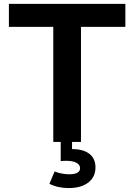

<svg xmlns="http://www.w3.org/2000/svg" viewBox="-20 -729 689 986"><path d="M470.3 130.7Q470.3 85.5 439.1 61Q407.9 36.6 350 36.6V-0.5H291.7V98.5Q298.6 97.7 305.8 97.2Q313.1 96.8 319.9 96.8Q353.8 96.8 372.5 107Q391.3 117.1 391.3 134.5Q391.3 166 334.3 166Q315.4 166 295 161.8Q274.7 157.6 260.5 151.4L233.7 214.9Q256.6 226.4 281.2 231.6Q305.8 236.8 332.9 236.8Q396.2 236.8 433.2 208.5Q470.3 180.1 470.3 130.7ZM395.9 0V-591.1H623.8V-709.1H25.7V-591.1H253.6V0Z"/></svg>

Font: Estedad VF
Style: Regular
Weight: 100
Designer: Amin Abedi
Version: Version 7.3